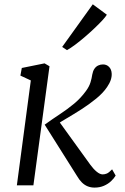

<svg xmlns="http://www.w3.org/2000/svg" viewBox="-20 -863 581 894"><path d="M58.5 0 123.5 -488.5 75 -511 81.5 -546.5 187.5 -568 210.5 -554.5 135.5 0ZM420 10.5Q403.5 10.5 388.8 4.8Q374 -1 361.5 -13.2Q349 -25.5 338 -44.5L188 -282.5Q224 -308.5 259 -331.5Q294 -354.5 325 -380.2Q356 -406 380 -439Q395.5 -460 401.5 -480Q407.5 -500 409.5 -515.5Q412.5 -532 419.5 -542.5Q426.5 -553 437 -558Q447.5 -563 459.5 -563Q476.5 -563 487.8 -551.5Q499 -540 500 -521Q501 -507 495.8 -491Q490.5 -475 478.5 -457.5Q460 -430 427.5 -403.5Q395 -377 359 -354Q323 -331 292.2 -313Q261.5 -295 246.5 -284.5L244.5 -312L400.5 -96Q415 -76 430.2 -63.5Q445.5 -51 458 -51Q468 -51 477.5 -55Q487 -59 502 -74.5L518.5 -45.5Q511 -32.5 497.2 -19.5Q483.5 -6.5 464 2Q444.5 10.5 420 10.5ZM269.5 -644.5 412 -843 477.5 -794.5Q472 -785 456.8 -768.5Q441.5 -752 420.5 -732Q399.5 -712 376.2 -692Q353 -672 331 -655.5Q309 -639 292 -629.5Z"/></svg>

Font: Merriweather 7pt Light
Style: Italic
Weight: 300
Italic angle: -7.8°
Designer: Eben Sorkin
Foundry: Eben Sorkin
Version: Version 2.200;gftools[0.9.31]